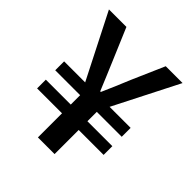

<svg xmlns="http://www.w3.org/2000/svg" viewBox="-174 -727 839 839"><g transform="rotate(45 245.5 -307.5)"><path d="M194 0V-149H40V-203H194V-261H40V-316H170L18 -615H126L190 -464Q203 -432 217 -400Q231 -368 244 -335H248Q263 -368 276.5 -400.5Q290 -433 303 -464L369 -615H473L321 -316H451V-261H297V-203H451V-149H297V0Z"/></g></svg>

Font: Narnoor Medium
Style: Regular
Weight: 500
Designer: S. Sridhar Murthy
Foundry: SIL International
Version: Version 3.000